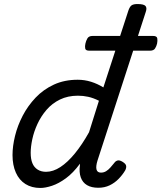

<svg xmlns="http://www.w3.org/2000/svg" viewBox="-20 -914 800 951"><path d="M180 17Q137 17 106 -2.5Q75 -22 58.5 -59Q42 -96 42 -146Q42 -190 54.5 -241Q67 -292 92.5 -341Q118 -390 156.5 -430.5Q195 -471 247 -495Q299 -519 365 -519Q399 -519 431 -509Q463 -499 492 -481L616 -862Q623 -882 632.5 -888Q642 -894 661 -894Q692 -894 700.5 -884.5Q709 -875 702 -855L463 -119Q454 -90 458 -74.5Q462 -59 480 -59Q494 -59 505.5 -66Q517 -73 527 -84.5Q537 -96 546 -107Q552 -116 562 -119Q572 -122 588 -112Q604 -102 605 -91.5Q606 -81 600 -70Q587 -48 567.5 -28Q548 -8 523 4Q498 16 467 16Q433 16 411 3Q389 -10 380 -35.5Q371 -61 376 -97Q376 -100 376 -100.5Q376 -101 376 -103Q342 -57 306.5 -31Q271 -5 238 6Q205 17 180 17ZM132 -157Q132 -126 140.5 -105.5Q149 -85 166.5 -74Q184 -63 208 -63Q243 -63 279 -86.5Q315 -110 351 -154Q387 -198 421 -259L470 -415Q442 -429 417 -434.5Q392 -440 366 -440Q316 -440 277 -421Q238 -402 210.5 -370Q183 -338 165.5 -300Q148 -262 140 -224.5Q132 -187 132 -157ZM422 -663Q404 -663 402 -674Q400 -685 403 -698Q406 -712 413 -724Q420 -736 439 -736H738Q757 -736 759 -724Q761 -712 758 -698Q755 -685 748 -674Q741 -663 723 -663Z"/></svg>

Font: Playwrite HR
Style: Regular
Weight: 400
Designer: Veronika Burian, José Scaglione
Foundry: TypeTogether
Version: Version 1.002